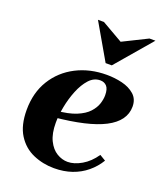

<svg xmlns="http://www.w3.org/2000/svg" viewBox="-136 -808 766 907"><g transform="rotate(20 247.5 -355.0)"><path d="M243 10Q187 10 137.5 -11.5Q88 -33 58 -80.5Q28 -128 28 -205Q28 -292 67.5 -356Q107 -420 175 -455Q243 -490 328 -490Q368 -490 405.5 -481Q443 -472 468 -450Q493 -428 493 -390Q493 -354 472 -325Q451 -296 409.5 -274.5Q368 -253 305.5 -238.5Q243 -224 159 -216V-249Q221 -254 259.5 -270Q298 -286 318 -308Q338 -330 345.5 -353Q353 -376 353 -396Q353 -428 340.5 -441.5Q328 -455 308 -455Q276 -455 252 -428.5Q228 -402 211.5 -361Q195 -320 186.5 -275.5Q178 -231 178 -195Q178 -141 195 -106.5Q212 -72 238.5 -56Q265 -40 293 -40Q326 -40 363 -61.5Q400 -83 428 -124L458 -106Q437 -71 405 -44.5Q373 -18 332.5 -4Q292 10 243 10ZM458 -720H488L334 -540H303L199 -720H229L335 -659Z"/></g></svg>

Font: Brygada 1918
Style: Italic
Weight: 400
Italic angle: -8°
Designer: Mateusz Machalski | Borys Kosmynka | Przemek Hoffer
Foundry: NIEPODLEGLA 2018
Version: Version 3.006